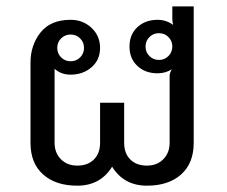

<svg xmlns="http://www.w3.org/2000/svg" viewBox="-20 -570 707 598"><path d="M229.6 -450.4Q217.5 -462.5 200 -462.5Q182.5 -462.5 170.4 -450.4Q158.3 -438.3 158.3 -420.8Q158.3 -403.3 170.4 -391.2Q182.5 -379.2 200 -379.2Q217.5 -379.2 229.6 -391.2Q241.7 -403.3 241.7 -420.8Q241.7 -438.3 229.6 -450.4ZM200 -508.3Q238.3 -508.3 265 -483.3Q291.7 -458.3 291.7 -420.8Q291.7 -383.3 265 -360.4Q238.3 -337.5 200 -337.5Q170 -337.5 150 -355.8V-125Q150 -94.2 169.6 -74.2Q189.2 -54.2 220.8 -54.2Q253.3 -54.2 272.5 -73.3Q291.7 -92.5 291.7 -125V-250H366.7V-125Q366.7 -92.5 385.8 -73.3Q405 -54.2 437.5 -54.2Q469.2 -54.2 488.8 -74.2Q508.3 -94.2 508.3 -125V-333.3Q508.3 -342.5 515 -354.2Q495.8 -341.7 470.8 -341.7Q432.5 -341.7 407.9 -364.6Q383.3 -387.5 383.3 -425Q383.3 -462.5 407.9 -485.4Q432.5 -508.3 470.8 -508.3Q497.5 -508.3 519.2 -492.5Q516.7 -501.7 516.7 -512.5V-550H583.3V-125Q583.3 -61.7 544.2 -26.7Q505 8.3 437.5 8.3Q365.8 8.3 329.2 -50.8Q292.5 8.3 220.8 8.3Q153.3 8.3 114.2 -26.7Q75 -61.7 75 -125V-375Q75 -429.2 106.2 -468.8Q137.5 -508.3 200 -508.3ZM504.6 -454.6Q492.5 -466.7 475 -466.7Q457.5 -466.7 445.4 -454.6Q433.3 -442.5 433.3 -425Q433.3 -407.5 445.4 -395.4Q457.5 -383.3 475 -383.3Q492.5 -383.3 504.6 -395.4Q516.7 -407.5 516.7 -425Q516.7 -442.5 504.6 -454.6Z"/></svg>

Font: BoonBaan
Style: Regular
Weight: 400
Designer: Sungsit Sawaiwan
Foundry: FontUni
Version: Version 2.0